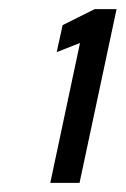

<svg xmlns="http://www.w3.org/2000/svg" viewBox="-20 -820 275 420"><path d="M90 -420 155 -726 104 -706 117 -765 187 -800H235L154 -420Z"/></svg>

Font: Saira ExtraCondensed SemiBold
Style: Italic
Weight: 600
Width: 2
Italic angle: -12°
Designer: Hector Gatti with collaboration of the Omnibus-Type team
Foundry: Omnibus-Type
Version: Version 1.101